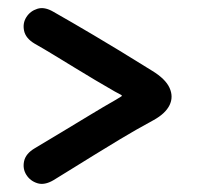

<svg xmlns="http://www.w3.org/2000/svg" viewBox="-20 -543 487 470"><path d="M65 -180Q43 -167 39 -148.5Q35 -130 44.5 -115Q54 -100 71.5 -94.5Q89 -89 111 -102Q134 -116 158 -131Q182 -146 210.5 -163.5Q239 -181 274.5 -202.5Q310 -224 356 -249Q385 -265 395 -285.5Q405 -306 395 -328Q385 -350 352 -370Q307 -398 272.5 -419Q238 -440 210 -456.5Q182 -473 158 -487Q134 -501 111 -514Q89 -527 71.5 -521.5Q54 -516 44.5 -501Q35 -486 39 -467.5Q43 -449 65 -436Q88 -423 112.5 -408Q137 -393 162.5 -377.5Q188 -362 213 -347Q238 -332 261 -319Q272 -313 276 -311Q280 -309 277 -307Q274 -305 264 -299Q234 -282 199.5 -261Q165 -240 130 -219Q95 -198 65 -180Z"/></svg>

Font: Tilt Neon
Style: Regular
Weight: 400
Designer: Andy Clymer
Foundry: Andy Clymer
Version: Version 1.000